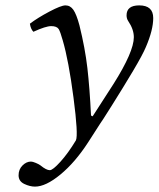

<svg xmlns="http://www.w3.org/2000/svg" viewBox="-20 -459 589 713"><path d="M352 0 307 70Q259 144 204.5 189Q150 234 110 234Q91 234 70 224Q49 214 49 192Q49 170 63.5 155.5Q78 141 95 141Q101 141 113 146Q125 151 130 155Q152 173 165 173Q176 173 204.5 141.5Q233 110 262 62Q271 42 253 -96Q235 -234 213 -309Q204 -341 198 -351Q191 -362 170 -362Q150 -362 104 -341Q94 -351 91 -371Q120 -393 163.5 -416Q207 -439 223 -439Q241 -439 252.5 -422.5Q264 -406 275 -365Q296 -280 304.5 -206.5Q313 -133 318 -30L324 -27L402 -148Q477 -267 477 -321Q477 -350 456 -381Q450 -390 450 -402Q450 -439 497 -439Q549 -439 549 -392Q549 -348 522 -285Q510 -256 474 -195.5Q438 -135 395.5 -67.5Q353 0 352 0Z"/></svg>

Font: Linux Libertine O
Style: Italic
Weight: 400
Italic angle: -12°
Designer: Philipp H. Poll
Foundry: Philipp H. Poll
Version: Version 5.1.6